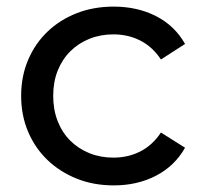

<svg xmlns="http://www.w3.org/2000/svg" viewBox="-20 -555 611 581"><path d="M44 -265Q44 -324 65 -373.5Q86 -423 123.5 -459Q161 -495 212 -515Q263 -535 324 -535Q396 -535 452.5 -506Q509 -477 540 -422L467 -375Q442 -413 405 -432Q368 -451 323 -451Q284 -451 250.5 -437.5Q217 -424 192.5 -399.5Q168 -375 154.5 -341Q141 -307 141 -265Q141 -223 154.5 -188.5Q168 -154 192.5 -129.5Q217 -105 250.5 -91.5Q284 -78 323 -78Q368 -78 405 -97Q442 -116 467 -154L540 -108Q509 -53 452.5 -23.5Q396 6 324 6Q263 6 212 -14.5Q161 -35 123.5 -71Q86 -107 65 -156.5Q44 -206 44 -265Z"/></svg>

Font: CMG Sans Medium
Style: Regular
Weight: 500
Designer: Julieta Ulanovsky
Foundry: Julieta Ulanovsky
Version: Version 7.200